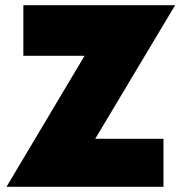

<svg xmlns="http://www.w3.org/2000/svg" viewBox="-20 -720 705 740"><path d="M70 -505H306L5 0H610V-185H347L655 -700H70Z"/></svg>

Font: Jost Black
Style: Regular
Weight: 900
Version: Version 3.710